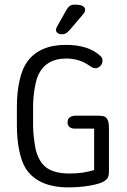

<svg xmlns="http://www.w3.org/2000/svg" viewBox="-20 -800 550 830"><path d="M387 -65Q360 -57 336 -53.5Q312 -50 280 -50Q215 -50 180.5 -75.5Q146 -101 133 -160Q129 -183 126 -208.5Q123 -234 123 -258V-335Q123 -378 130 -419Q137 -460 148 -481Q182 -547 266 -547Q324 -547 368 -515Q376 -510 381 -507.5Q386 -505 392 -505Q404 -505 413.5 -514.5Q423 -524 423 -537Q423 -551 414 -558Q363 -606 265 -606Q152 -606 99 -535Q77 -506 65 -454.5Q53 -403 53 -337V-259Q53 -199 63 -150Q73 -101 91 -72Q144 10 276 10Q323 10 367.5 2.5Q412 -5 431 -17Q442 -24 446.5 -33Q451 -42 451 -61V-243Q451 -256 449.5 -267.5Q448 -279 443 -286Q437 -296 425.5 -298Q414 -300 400 -300H308Q293 -300 282.5 -293.5Q272 -287 272 -270Q272 -258 280.5 -251Q289 -244 303 -244H387ZM348 -757Q348 -764 344 -769Q340 -774 330.5 -777Q321 -780 304 -780Q290 -780 282 -774.5Q274 -769 266 -755L226 -684Q222 -676 222 -670Q222 -663 228.5 -657.5Q235 -652 247 -652Q258 -652 264.5 -655.5Q271 -659 281 -670L339 -738Q348 -749 348 -757Z"/></svg>

Font: Beiruti
Style: Regular
Weight: 400
Designer: Arlette Boutros
Foundry: Boutros
Version: Version 1.41